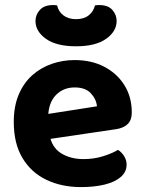

<svg xmlns="http://www.w3.org/2000/svg" viewBox="-20 -736 582 771"><path d="M126.8 -170.1 121.3 -270.4 369.3 -309.1Q366.8 -337.5 345 -361.2Q323.2 -384.9 279.9 -384.9Q234.6 -384.9 204.7 -354.5Q174.9 -324 173.4 -267.6L177.9 -198.5Q187.2 -144.4 225.1 -120.7Q263 -97.1 315.4 -97.1Q357.4 -97.1 394.4 -108.8Q431.5 -120.5 453.8 -134.2Q468.6 -125 478.5 -109Q488.4 -93 488.4 -75Q488.4 -45.3 464.6 -25Q440.8 -4.7 399.6 5.3Q358.4 15.3 305.3 15.3Q227.6 15.3 166.5 -13.9Q105.4 -43 70.4 -101.2Q35.3 -159.3 35.3 -246.2Q35.3 -310 55.6 -357.2Q75.9 -404.3 110.4 -434.6Q144.8 -464.8 188.5 -479.8Q232.1 -494.8 279.4 -494.8Q348 -494.8 399.4 -467.6Q450.8 -440.5 480 -393.2Q509.2 -346 509.2 -284.4Q509.2 -253.3 492.3 -237.4Q475.5 -221.4 445.3 -217.1ZM285.4 -659Q316.7 -659 336.2 -674.5Q355.7 -690 361.4 -714.4Q366.2 -715.4 370.6 -715.5Q375 -715.6 379.2 -715.6Q414.2 -715.6 431.3 -696Q448.4 -676.4 448.4 -651.8Q448.4 -610.2 406.1 -580.1Q363.9 -550.1 285.4 -550.1Q206.5 -550.1 164.5 -580.1Q122.5 -610.2 122.5 -651.8Q122.5 -676.4 140 -696Q157.4 -715.6 191.7 -715.6Q196.7 -715.6 200.8 -715.5Q204.9 -715.4 209.4 -714.4Q214.4 -690 234.4 -674.5Q254.4 -659 285.4 -659Z"/></svg>

Font: Baloo Paaji 2
Style: Regular
Weight: 400
Designer: Shuchita Grover, Noopur Datye and Ek Type
Foundry: Ek Type
Version: Version 1.700